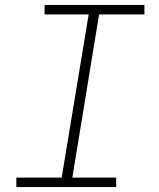

<svg xmlns="http://www.w3.org/2000/svg" viewBox="-20 -755 640 775"><path d="M46 0V-38H229L338 -697H160V-735H563V-697H380L272 -38H449V0Z"/></svg>

Font: Iosevka Curly Slab XLtExObl
Style: Regular
Weight: 200
Width: 7
Italic angle: -9°
Monospace: yes
Designer: Belleve Invis
Foundry: Belleve Invis
Version: Version 11.0.0; ttfautohint (v1.8.3)